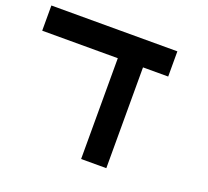

<svg xmlns="http://www.w3.org/2000/svg" viewBox="-110 -760 970 895"><g transform="rotate(20 375.0 -312.5)"><path d="M625 -625V-500H500V0H375V-500H0V-625Z"/></g></svg>

Font: CraftyPE
Style: Regular
Weight: 400
Designer: Erek Butcher
Foundry: Haunted Coop
Version: Version 0.018;April 4, 2024;FontCreator 15.0.0.2962 64-bit